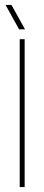

<svg xmlns="http://www.w3.org/2000/svg" viewBox="-20 -759 180 779"><path d="M60 0V-600H80V0ZM57.5 -640 2.5 -739H26.5L81.5 -640Z"/></svg>

Font: Big Shoulders Thin
Style: Regular
Weight: 100
Designer: Patric King
Foundry: XO Type Co
Version: Version 2.002